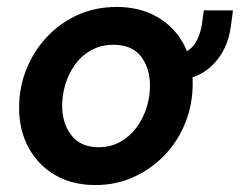

<svg xmlns="http://www.w3.org/2000/svg" viewBox="-20 -523 691 553"><path d="M255 10Q189 10 140 -18Q91 -46 63 -96.5Q35 -147 35 -213Q35 -271 56 -323.5Q77 -376 115 -416.5Q153 -457 204 -480Q255 -503 316 -503Q382 -503 431.5 -475Q481 -447 508 -397.5Q535 -348 535 -282Q535 -223 514 -170Q493 -117 455 -77Q417 -37 366 -13.5Q315 10 255 10ZM264 -99Q299 -99 326.5 -114.5Q354 -130 373 -155.5Q392 -181 402 -212.5Q412 -244 412 -276Q412 -327 386 -360.5Q360 -394 307 -394Q271 -394 243 -378.5Q215 -363 196.5 -337.5Q178 -312 168.5 -281Q159 -250 159 -218Q159 -168 185.5 -133.5Q212 -99 264 -99ZM459 -289 467 -364Q511 -364 533 -387Q555 -410 562 -456L567 -493H651L645 -448Q636 -377 589.5 -333Q543 -289 459 -289Z"/></svg>

Font: Hanken Grotesk
Style: Bold Italic
Weight: 700
Italic angle: -8°
Designer: Alfredo Marco Pradil
Foundry: Hanken Design Co.
Version: Version 3.013